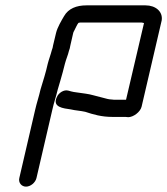

<svg xmlns="http://www.w3.org/2000/svg" viewBox="-20 -673 624 716"><path d="M116 -9 175 -263C181 -291 189 -312 195 -338L205 -372C211 -393 217 -414 222 -435C226 -451 234 -469 237 -483C240 -490 241 -496 242 -502L253 -550C253 -552 255 -555 257 -559C263 -570 266 -579 272 -587C273 -587 273 -587 273 -588C276 -589 281 -589 287 -589H508C512 -589 515 -587 517 -587L450 -301H413C407 -301 402 -301 396 -302C391 -302 386 -303 381 -304C362 -309 345 -313 327 -318C310 -323 289 -325 269 -328L255 -330C249 -331 242 -333 235 -335C218 -340 198 -326 192 -311C174 -273 216 -269 244 -265C260 -261 281 -260 298 -256C328 -246 359 -237 399 -237H440C447 -237 452 -237 458 -236C477 -236 503 -255 508 -275L583 -597C588 -630 560 -653 523 -653H302C265 -653 235 -641 219 -613C209 -596 194 -571 189 -550L178 -504C177 -498 176 -492 173 -485C169 -469 162 -451 158 -435C151 -403 141 -372 131 -339C125 -312 117 -290 111 -263L52 -9C48 8 60 23 77 23C94 23 112 8 116 -9Z"/></svg>

Font: Electronic
Style: SeBdIt
Weight: 600
Version: Version 1.011